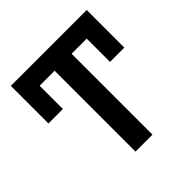

<svg xmlns="http://www.w3.org/2000/svg" viewBox="-185 -857 1008 1008"><g transform="rotate(-45 319.0 -353.5)"><path d="M497.1 -427.7V-600.6H384.8V0H258.8V-600.6H147.5V-427.7H40V-707H603.5V-427.7Z"/></g></svg>

Font: Pretendard JP SemiBold
Style: Regular
Weight: 600
Designer: Base glyphs from Inter by Rasmus Andersson; Hangeul glyphs from Noto Sans CJK(Source Han Sans) by Jang Soo-young and Kan
Foundry: Kil Hyung-jin
Version: Version 1.309